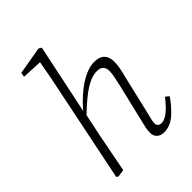

<svg xmlns="http://www.w3.org/2000/svg" viewBox="-215 -855 979 979"><g transform="rotate(-45 274.0 -366.0)"><path d="M66 6 55 0 158 -503Q168 -550 177 -596Q186 -642 194 -689L84 -694L88 -718L238 -744L253 -735L174 -358Q230 -423 287 -459Q344 -495 390 -495Q427 -495 445.5 -476.5Q464 -458 464 -424Q464 -402 459.5 -378Q455 -354 447 -325L399 -120Q395 -102 390.5 -85.5Q386 -69 386 -57Q386 -31 414 -31Q456 -31 520 -114L539 -99Q508 -53 470.5 -20.5Q433 12 389 12Q365 12 350.5 -1.5Q336 -15 336 -37Q336 -56 339.5 -72.5Q343 -89 349 -113L397 -314Q403 -342 408 -365.5Q413 -389 413 -406Q413 -452 367 -452Q329 -452 284 -424Q239 -396 171 -331L146 -212Q136 -160 125.5 -106.5Q115 -53 105 0Z"/></g></svg>

Font: Source Serif 4 SmText Light
Style: Italic
Weight: 300
Italic angle: -12°
Designer: Frank Grießhammer
Foundry: Adobe
Version: Version 4.005;hotconv 1.1.0;makeotfexe 2.6.0